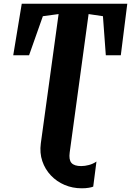

<svg xmlns="http://www.w3.org/2000/svg" viewBox="-20 -763 708 1037"><path d="M421.5 254Q372 254 329 235.8Q286 217.5 254.8 184.5Q223.5 151.5 208.5 107.2Q193.5 63 200.5 11L296.5 -687L211.5 -675.5L137 -464.5H51.5L97.5 -743H667.5L632.5 -464.5H551.5L536 -675.5L458.5 -687L356.5 60Q351 100 366 117Q381 134 418.5 134Q438.5 134 460.2 128.2Q482 122.5 501 109.5L483.5 245Q475.5 248.5 459.2 251.2Q443 254 421.5 254Z"/></svg>

Font: Merriweather 24pt SemiCondensed Black
Style: Italic
Weight: 900
Width: 4
Italic angle: -7.8°
Designer: Eben Sorkin
Foundry: Eben Sorkin
Version: Version 2.101